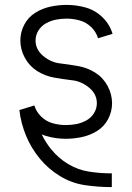

<svg xmlns="http://www.w3.org/2000/svg" viewBox="-20 -558 540 783"><path d="M435 205Q380 205 326 197Q272 189 224.5 160Q177 131 142 88.5Q107 46 86 -5Q65 -56 59 -110H62L120 -128Q128 -102 148 -82.5Q168 -63 194.5 -55.5Q221 -48 248 -48Q270 -48 291 -52Q312 -56 331.5 -66.5Q351 -77 363 -96Q375 -115 375 -137Q375 -174 344 -200Q313 -226 275.5 -230.5Q238 -235 201 -241.5Q164 -248 132 -268Q100 -288 81.5 -322Q63 -356 63 -393Q63 -427 79 -457.5Q95 -488 124 -506Q153 -524 186 -531Q219 -538 252 -538Q292 -538 330.5 -527Q369 -516 398.5 -487Q428 -458 439 -420L380 -402Q372 -428 352 -447.5Q332 -467 305.5 -474.5Q279 -482 252 -482Q230 -482 209 -478Q188 -474 168.5 -463.5Q149 -453 137 -434Q125 -415 125 -393Q125 -356 156 -330Q187 -304 224.5 -299.5Q262 -295 299 -288.5Q336 -282 368 -262Q400 -242 418.5 -208Q437 -174 437 -137Q437 -103 421 -72.5Q405 -42 376 -24Q347 -6 314 1Q281 8 248 8Q208 8 170 -3Q159 -6 150 -10Q166 23 189 51Q218 87 258 111Q298 135 343.5 142Q389 149 435 149H436V205Z"/></svg>

Font: Iosevka SS01 Light
Style: Regular
Weight: 300
Monospace: yes
Designer: Belleve Invis
Foundry: Belleve Invis
Version: 2.3.3; ttfautohint (v1.8.3)